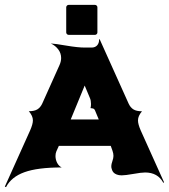

<svg xmlns="http://www.w3.org/2000/svg" viewBox="-50 -682 688 782"><path d="M219.7 -549.8V-652.3Q219.7 -656.2 222.7 -659.2Q225.6 -662.1 229.5 -662.1H336.9Q340.8 -662.1 343.8 -659.2Q346.7 -656.2 346.7 -652.3V-549.8Q346.7 -545.9 343.8 -543Q340.8 -540 336.9 -540H229.5Q225.6 -540 222.7 -543Q219.7 -545.9 219.7 -549.8ZM-30.3 78.1 72.5 -150.4Q84 -176.3 84 -191.9Q84 -209.7 67.4 -229Q90.1 -229 102.4 -236.7Q114.7 -244.4 122.1 -260.3L192.1 -416.3Q199 -431.4 199 -445.6Q199 -465.1 187.4 -480.6Q175.8 -496.1 157 -504.9Q173.8 -504.2 220.3 -496.2Q266.8 -488.3 294.9 -488.3H323.2Q337.6 -488.3 345.7 -497.3Q353.8 -506.3 353.8 -521.7L355.7 -522.7L473.9 -260Q481.2 -244.1 493.4 -236.5Q505.6 -228.8 528.3 -228.8Q512 -209.7 512 -191.7Q512 -176 523.4 -150.1L618.2 60.5L615.2 62.5Q592.8 20.5 541 20.5Q525.6 20.5 492.9 26.4Q460.2 32.2 445.3 32.2Q433.8 32.2 425.4 28.8Q417 25.4 413 21.1Q408.9 16.8 406.5 10.7Q404.1 4.6 403.7 1.1Q403.3 -2.4 403.3 -5.9Q403.3 -12.9 407.7 -25.5Q412.1 -38.1 412.1 -46.9Q412.1 -57.1 408.2 -67.9L401.1 -87.9H189.7L179.7 -65.9Q176 -57.4 176 -46.6Q176 -32.2 182.6 -19Q189.2 -5.9 201.2 0Q103 0 49.4 19.4Q-4.2 38.8 -25.4 80.1ZM238 -195.3H352.3L336.9 -232.4Q334.7 -237.8 330.8 -239.4Q326.9 -241 318.6 -241.5Q320.6 -248.5 320.6 -258.3Q320.6 -272.7 316.4 -282.2L294.9 -333.5Z"/></svg>

Font: Agreloy
Style: Medium
Weight: 400
Designer: gluk
Foundry: gluk
Version: Version 0.27